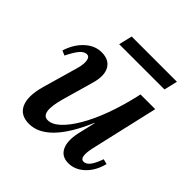

<svg xmlns="http://www.w3.org/2000/svg" viewBox="-177 -800 957 957"><g transform="rotate(45 301.5 -322.0)"><path d="M164 13Q102 13 81 -34.5Q60 -82 84 -167L138 -356Q148 -392 144 -414.5Q140 -437 123 -437Q105 -437 88 -418Q71 -399 48 -353L23 -364Q42 -424 81.5 -460Q121 -496 168 -496Q221 -496 241.5 -459Q262 -422 244 -359L197 -194Q161 -66 217 -66Q247 -66 279.5 -96Q312 -126 344 -180.5Q376 -235 403 -308.5Q430 -382 450 -469L453 -484H557L475 -127Q457 -46 489 -46Q507 -46 522 -65Q537 -84 552 -126L579 -119Q564 -59 526 -23Q488 13 441 13Q394 13 375.5 -24.5Q357 -62 371 -127L393 -221H391Q291 13 164 13ZM201 -586 218 -657H537L520 -586Z"/></g></svg>

Font: Platypi
Style: Italic
Weight: 400
Italic angle: -13°
Designer: David Sargent
Foundry: Bolt Cutter Type
Version: Version 1.200; ttfautohint (v1.8.4.7-5d5b)